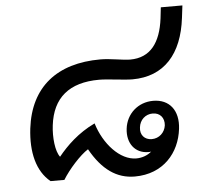

<svg xmlns="http://www.w3.org/2000/svg" viewBox="-49 -700 803 762"><g transform="rotate(-5 352.5 -319.0)"><path d="M458 11C572 11 638 -68 649 -162C658 -235 621 -282 556 -282C496 -282 449 -240 442 -181C435 -123 467 -81 520 -81C524 -81 527 -81 531 -82C515 -68 493 -60 470 -60C405 -60 342 -130 317 -213C250 -181 203 -135 169 -93C151 -116 145 -172 151 -220C164 -328 230 -384 350 -384C384 -384 450 -374 482 -374C609 -374 682 -458 699 -600L705 -649H619L614 -605C602 -510 561 -453 480 -453C451 -453 402 -464 362 -464C189 -464 81 -379 61 -215C50 -121 69 -44 123 0H178C203 -41 250 -93 282 -113C329 -29 386 11 458 11ZM495 -181C498 -211 521 -232 550 -232C579 -232 597 -211 594 -181C590 -152 567 -131 538 -131C509 -131 491 -152 495 -181Z"/></g></svg>

Font: TPK Tissa Web Medium
Style: Italic
Weight: 500
Italic angle: -7°
Designer: Jacques Le Bailly, Suppakit Chalermlarp | Katatrad Co.,Ltd.
Foundry: Jacques Le Bailly, Cadson Demak Co.,Ltd.
Version: Version 5.000;Glyphs 3.1.2 (3151)